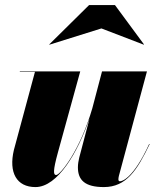

<svg xmlns="http://www.w3.org/2000/svg" viewBox="-20 -750 628 780"><path d="M392 -634.5 564 -568.5 565 -569.5 447 -729.5H342L180 -569.5L181 -568.5ZM306 -460H60.5V-458H122L36.5 -141C14.5 -49 47.5 10 124 10C215 10 296.5 -132.5 344 -269.5L302 -110C299 -98.5 296.5 -83 296.5 -70C296.5 -18.5 325 10 402 10C493.5 10 537.5 -59.5 588 -164.5L586 -165C520.5 -23 475 -13.5 467.5 -13.5C463 -13.5 461 -16.5 461 -21C461 -25 461.5 -29 463 -35.5L577 -460H394.5L355 -310C306 -141.5 225.5 -39 208 -39C197 -39 194 -53.5 215.5 -131.5Z"/></svg>

Font: Bodoni* 96pt Fatface
Style: Italic
Weight: 900
Italic angle: -13°
Version: Version 2.3